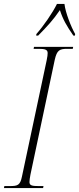

<svg xmlns="http://www.w3.org/2000/svg" viewBox="-40 -951 400 971"><path d="M144 -779 143 -771H153C200 -819 229 -850 263 -900C278 -853 297 -820 331 -771H339L340 -779C319 -816 291 -887 286 -931H248C226 -886 179 -818 144 -779ZM-20 0H178L180 -10H155C125 -10 109 -12 109 -30C109 -37 111 -54 114 -68L237 -649C248 -698 262 -704 300 -704H328L330 -714H132L130 -704H157C187 -704 201 -700 201 -683C201 -675 200 -665 196 -646L71 -58C62 -14 49 -10 10 -10H-18Z"/></svg>

Font: Noto Serif Display ExtraCondensed ExtraLight
Style: Italic
Weight: 200
Width: 2
Italic angle: -12°
Designer: Monotype Design Team
Foundry: Monotype Imaging Inc.
Version: Version 2.009